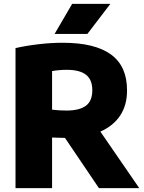

<svg xmlns="http://www.w3.org/2000/svg" viewBox="-20 -970 742 990"><path d="M490 0 315 -259Q300 -259 274 -260Q257 -261 248.5 -261V0H60V-722Q115 -734.5 179 -742Q243 -749.5 303.5 -749.5Q469 -749.5 552 -689.2Q635 -629 635 -505Q635.5 -428.5 599.8 -374.5Q564 -320.5 497.5 -291.5L698 0ZM248.5 -404.5Q285.5 -400 322 -400Q390 -400 423 -424.8Q456 -449.5 456 -505Q456 -559 423.5 -584.5Q391 -610 324.5 -610Q285 -610 248.5 -603.5ZM261.5 -795 352 -950H549L430.5 -795Z"/></svg>

Font: Encode Sans ExtraBold
Style: Regular
Weight: 800
Designer: Multiple Designers
Foundry: Impallari Type
Version: Version 2.000